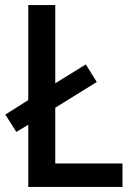

<svg xmlns="http://www.w3.org/2000/svg" viewBox="-20 -734 525 754"><path d="M91 0H461V-92H197V-311L360 -412L317 -481L197 -407V-714H91V-341L1 -284L44 -216L91 -244Z"/></svg>

Font: Noto Sans Myanmar UI SemiCondensed Medium
Style: Regular
Weight: 500
Width: 4
Designer: Monotype Design Team
Foundry: Monotype Imaging Inc.
Version: Version 2.103